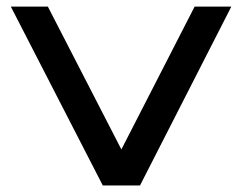

<svg xmlns="http://www.w3.org/2000/svg" viewBox="-20 -570 744 590"><path d="M690.9 -549.8 410.2 0H295.9L13.2 -549.8H127L353 -110.8L578.1 -549.8Z"/></svg>

Font: Bruno Ace SC
Style: Regular
Weight: 400
Designer: Astigmatic (AOETI)
Foundry: Astigmatic (AOETI)
Version: Version 1.000